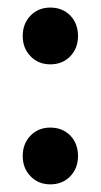

<svg xmlns="http://www.w3.org/2000/svg" viewBox="-20 -479 266 507"><path d="M112.8 -309.1Q81.5 -309.1 60.8 -330.3Q40 -351.6 40 -383.8Q40 -416.5 60.5 -437.7Q81.1 -459 112.8 -459Q145 -459 165.5 -438Q186 -417 186 -383.8Q186 -351.6 165.5 -330.3Q145 -309.1 112.8 -309.1ZM112.8 7.8Q81.5 7.8 60.8 -13.4Q40 -34.7 40 -66.9Q40 -99.6 60.5 -120.8Q81.1 -142.1 112.8 -142.1Q145 -142.1 165.5 -121.1Q186 -100.1 186 -66.9Q186 -34.7 165.5 -13.4Q145 7.8 112.8 7.8Z"/></svg>

Font: Apfel Grotezk Mittel
Style: Regular
Weight: 500
Designer: Luigi Gorlero
Foundry: © 2023, Luigi Gorlero & Collletttivo
Version: Version 2.000;Glyphs 3.2 (3217)